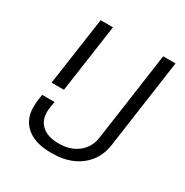

<svg xmlns="http://www.w3.org/2000/svg" viewBox="-161 -817 922 957"><g transform="rotate(30 300.0 -338.0)"><path d="M90 -294 146 -686H217L161 -294ZM261 10Q171 10 121.5 -31Q72 -72 72 -145Q72 -159 73.5 -175Q75 -191 80 -218H151Q145 -186 144 -173Q143 -160 143 -155Q143 -106 176.5 -77.5Q210 -49 272 -49Q338 -49 382 -83.5Q426 -118 434 -177L506 -686H577L505 -177Q497 -118 465.5 -76.5Q434 -35 383.5 -12.5Q333 10 268 10Z"/></g></svg>

Font: Chivo Mono Medium ExtraLight
Style: Italic
Weight: 250
Italic angle: -8.05°
Monospace: yes
Version: Version 1.008